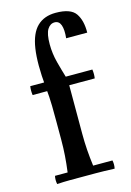

<svg xmlns="http://www.w3.org/2000/svg" viewBox="-112 -777 570 836"><g transform="rotate(-15 173.0 -359.0)"><path d="M336 -601H241Q245 -639 237.5 -660Q230 -681 210 -681Q190 -681 177.5 -661Q165 -641 165 -594Q165 -552 176 -510.5Q187 -469 196 -440L201 -400V-180Q201 -143 203.5 -108Q206 -73 211 -35H298Q302 -17 298 2Q245 0 214 0Q183 0 154 0Q125 0 97.5 0Q70 0 39 2Q35 -17 39 -35H96Q101 -73 103.5 -108Q106 -143 106 -180V-260Q106 -295 105.5 -332.5Q105 -370 100 -420Q90 -527 100 -593Q110 -659 141.5 -689.5Q173 -720 225 -720Q293 -720 315 -687.5Q337 -655 336 -601ZM316 -400H36Q33 -420 36 -440H316Q319 -420 316 -400Z"/></g></svg>

Font: Poltawski Nowy
Style: Regular
Weight: 400
Designer: Adam Pótawski, Mateusz Machalski, Borys Kosmynka, Ania Wieluska
Foundry: Capitalics.wtf
Version: Version 1.001;gftools[0.9.25]